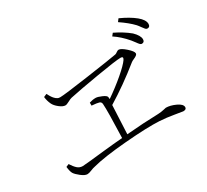

<svg xmlns="http://www.w3.org/2000/svg" viewBox="-148 -1015 1295 1203"><g transform="rotate(-30 500.0 -413.5)"><path d="M734.4 -709 749 -727.5Q811.5 -697.3 856.4 -660.2Q892.6 -625 892.6 -597.7Q892.6 -576.2 872.1 -576.2Q866.2 -576.2 859.9 -582.5Q853.5 -588.9 843.3 -603.5Q833 -618.2 825.2 -627Q782.2 -677.7 734.4 -709ZM174.8 -593.8 197.3 -603.5Q198.2 -602.5 201.7 -595.7Q205.1 -588.9 206.5 -586.4Q208 -584 211.9 -577.6Q215.8 -571.3 218.3 -568.4Q220.7 -565.4 225.1 -560.5Q229.5 -555.7 233.4 -552.7Q237.3 -549.8 242.2 -546.9Q247.1 -543.9 252 -543Q256.8 -542 262.7 -542Q293 -542 470.2 -567.4Q647.5 -592.8 694.3 -601.6Q700.2 -602.5 710 -609.9Q719.7 -617.2 726.6 -617.2Q744.1 -617.2 776.9 -587.9Q809.6 -558.6 809.6 -543.9Q809.6 -536.1 801.8 -530.3Q793.9 -524.4 780.3 -518.6Q766.6 -512.7 760.7 -507.8Q639.6 -410.2 519.5 -336.9Q516.6 -283.2 509.8 -130.9Q632.8 -141.6 741.2 -144.5Q763.7 -145.5 781.7 -149.9Q799.8 -154.3 801.8 -154.3Q833 -154.3 871.1 -136.7Q909.2 -119.1 909.2 -96.7Q909.2 -80.1 885.7 -80.1Q880.9 -80.1 828.1 -89.4Q775.4 -98.6 725.6 -101.6Q639.6 -106.4 476.6 -92.8Q313.5 -79.1 233.4 -57.6Q217.8 -54.7 199.2 -46.9Q180.7 -39.1 168.9 -39.1Q151.4 -39.1 125.5 -59.1Q99.6 -79.1 89.8 -94.7Q81.1 -109.4 77.1 -144.5L97.7 -153.3Q114.3 -127 130.4 -112.3Q146.5 -97.7 168.9 -97.7Q177.7 -97.7 219.7 -102.1Q261.7 -106.4 334.5 -114.3Q407.2 -122.1 469.7 -127Q476.6 -319.3 472.7 -371.1Q471.7 -386.7 457.5 -391.1Q443.4 -395.5 405.3 -398.4V-419.9Q428.7 -427.7 451.2 -427.7Q465.8 -427.7 492.7 -416Q519.5 -404.3 522.5 -394.5Q524.4 -388.7 524.4 -377Q589.8 -421.9 646.5 -470.2Q703.1 -518.6 721.7 -545.9Q735.4 -567.4 711.9 -567.4Q678.7 -567.4 534.2 -543Q389.6 -518.6 322.3 -503.9Q312.5 -502 293.5 -491.7Q274.4 -481.4 265.6 -481.4Q247.1 -481.4 223.1 -500.5Q199.2 -519.5 190.4 -538.1Q177.7 -565.4 174.8 -593.8ZM810.5 -768.6 825.2 -788.1Q890.6 -758.8 931.6 -725.6Q970.7 -693.4 970.7 -664.1Q970.7 -641.6 950.2 -641.6Q943.4 -641.6 937 -648.4Q930.7 -655.3 920.9 -669.4Q911.1 -683.6 902.3 -693.4Q868.2 -729.5 810.5 -768.6Z"/></g></svg>

Font: GenYoMin TW TTF ExtraLight
Style: Regular
Weight: 250
Version: Version 1.300